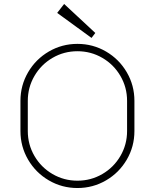

<svg xmlns="http://www.w3.org/2000/svg" viewBox="-20 -932 780 967"><path d="M657 -424V-272Q657 -194 618.5 -128Q580 -62 514 -23.5Q448 15 370 15Q292 15 226 -23.5Q160 -62 121.5 -128Q83 -194 83 -272V-424Q83 -502 121.5 -568Q160 -634 226 -672.5Q292 -711 370 -711Q448 -711 514 -672.5Q580 -634 618.5 -568Q657 -502 657 -424ZM370 -22Q438 -22 495.5 -55.5Q553 -89 586.5 -146.5Q620 -204 620 -272V-424Q620 -492 586.5 -549.5Q553 -607 495.5 -640.5Q438 -674 370 -674Q302 -674 244.5 -640.5Q187 -607 153.5 -549.5Q120 -492 120 -424V-272Q120 -204 153.5 -146.5Q187 -89 244.5 -55.5Q302 -22 370 -22ZM303 -912 268 -867 441 -741 460 -766Z"/></svg>

Font: Major Mono Display
Style: Regular
Weight: 400
Designer: Emre Parlak
Foundry: Emre Parlak
Version: Version 2.000; ttfautohint (v1.8) -l 8 -r 50 -G 200 -x 14 -D